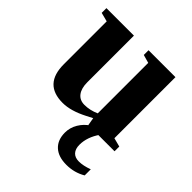

<svg xmlns="http://www.w3.org/2000/svg" viewBox="-183 -586 923 923"><g transform="rotate(45 278.0 -124.5)"><path d="M344.2 -40 311 -22.9Q242.7 12.2 188 12.2Q61 12.2 61 -123V-415L15.1 -426.8V-459H202.1V-142.1Q202.1 -101.1 219.5 -78.1Q236.8 -55.2 269 -55.2Q306.2 -55.2 343.3 -71.8V-415L301.3 -426.8V-459H484.4V-43.9L529.3 -32.2V0H351.1ZM411.6 210Q356.4 210 326.7 182.4Q296.9 154.8 296.9 105Q296.9 71.3 314.7 41.5Q332.5 11.7 361.8 -6.8H423.8Q387.7 44.9 387.7 97.2Q387.7 125.5 401.9 140.9Q416 156.2 442.4 156.2Q471.7 156.2 509.8 142.1V183.6Q465.3 210 411.6 210Z"/></g></svg>

Font: Tinos
Style: Bold
Weight: 700
Designer: Steve Matteson
Foundry: Monotype Imaging Inc.
Version: Version 1.23